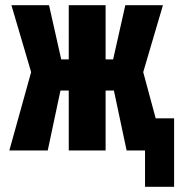

<svg xmlns="http://www.w3.org/2000/svg" viewBox="-20 -580 701 740"><path d="M387 0H245V-231H213L164 0H16L100 -302L24 -560H169L216 -351H245V-560H387V-351H416L463 -560H608L532 -302L580 -124H651V140H539V0H468L419 -231H387Z"/></svg>

Font: Tektur Condensed SemiBold
Style: Regular
Weight: 600
Width: 3
Designer: Adam Jagosz
Foundry: Adam Jagosz
Version: Version 1.005;gftools[0.9.30]